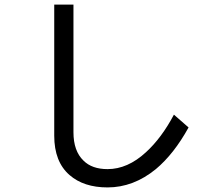

<svg xmlns="http://www.w3.org/2000/svg" viewBox="-20 -715 960 839"><path d="M804 -158Q740 -42 661 24Q563 104 450 104Q346 104 284 50Q217 -8 217 -122V-695H301V-137Q301 -55 345 -13Q382 24 450 24Q538 24 618 -50Q686 -112 740 -214Z"/></svg>

Font: LINE Seed Sans KR Regular
Style: Regular
Weight: 400
Designer: LINE VX Design & Sandoll Inc & Dalton Maag Ltd
Foundry: Sandoll Inc.
Version: Version 1.000